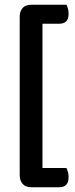

<svg xmlns="http://www.w3.org/2000/svg" viewBox="-20 -673 318 809"><path d="M260 -653Q264 -646 266.5 -636Q269 -626 269 -614Q269 -573 229 -573H159V35H260Q264 43 266.5 52.5Q269 62 269 74Q269 116 229 116H113Q87 116 75 101.5Q63 87 63 65V-603Q63 -625 75 -639Q87 -653 113 -653Z"/></svg>

Font: Baloo Tammudu 2 Medium
Style: Regular
Weight: 500
Designer: Maithili Shingre, Omkar Shende and Ek Type
Foundry: Ek Type
Version: Version 1.640;hotconv 1.0.111;makeotfexe 2.5.65597; ttfautoh